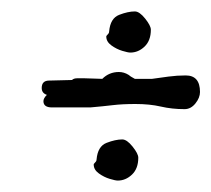

<svg xmlns="http://www.w3.org/2000/svg" viewBox="-20 -326 370 336"><path d="M208 -234Q204 -234 194 -237Q184 -240 175 -246.5Q166 -253 166 -262Q166 -263 166.5 -263.5Q167 -264 167 -264Q169 -266 170 -267.5Q171 -269 171 -271Q173 -294 188.5 -300Q204 -306 216 -306Q224 -306 234 -293.5Q244 -281 244 -274Q244 -255 233 -244.5Q222 -234 208 -234ZM303 -135Q281 -135 261.5 -139.5Q242 -144 217 -144Q194 -144 177.5 -142Q161 -140 138 -138H71Q56 -138 56 -149Q56 -154 62 -160Q53 -163 53 -172Q53 -185 66 -185Q76 -185 86 -185.5Q96 -186 106 -186Q109 -189 115 -189H128Q136 -189 144 -188.5Q152 -188 159 -188Q171 -200 188 -200Q197 -200 205 -195L209 -192Q212 -190 216 -188H246Q260 -190 275 -192Q290 -194 305 -194Q330 -194 330 -165Q330 -155 322 -145Q314 -135 303 -135ZM186 -10Q182 -10 172 -13Q162 -16 153 -22.5Q144 -29 144 -38Q144 -39 144.5 -39.5Q145 -40 145 -40Q147 -42 148 -43.5Q149 -45 149 -47Q151 -70 166.5 -76Q182 -82 194 -82Q202 -82 212 -69.5Q222 -57 222 -50Q222 -31 211 -20.5Q200 -10 186 -10Z"/></svg>

Font: Are You Serious
Style: Regular
Weight: 400
Designer: Robert E. Leuschke
Foundry: Robert E. Leuschke
Version: Version 1.100